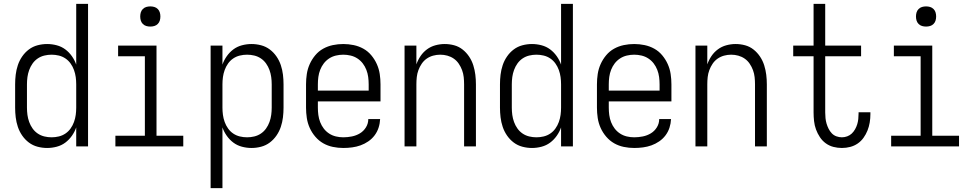

<svg xmlns="http://www.w3.org/2000/svg" viewBox="-20 -755 5040 990"><path d="M223 8Q198 8 173.5 1.5Q149 -5 129 -20Q109 -35 94.5 -56Q80 -77 72 -101Q64 -125 61 -150Q58 -175 58 -200V-320Q58 -345 61 -370Q64 -395 72 -419Q80 -443 94.5 -464Q109 -485 129 -500Q149 -515 173.5 -521.5Q198 -528 223 -528Q248 -528 272.5 -521.5Q297 -515 316.5 -500.5Q336 -486 350.5 -465.5Q365 -445 373 -422V-735H434V0H373V-98Q365 -75 350.5 -54.5Q336 -34 316.5 -19.5Q297 -5 272.5 1.5Q248 8 223 8ZM246 -47Q265 -47 283.5 -51.5Q302 -56 317.5 -66.5Q333 -77 344 -92.5Q355 -108 361.5 -126Q368 -144 370.5 -162.5Q373 -181 373 -200V-320Q373 -339 370.5 -357.5Q368 -376 361.5 -394Q355 -412 344 -427.5Q333 -443 317.5 -453.5Q302 -464 283.5 -468.5Q265 -473 246 -473Q227 -473 208.5 -468.5Q190 -464 174.5 -453.5Q159 -443 148 -427.5Q137 -412 130.5 -394Q124 -376 121.5 -357.5Q119 -339 119 -320V-200Q119 -181 121.5 -162.5Q124 -144 130.5 -126Q137 -108 148 -92.5Q159 -77 174.5 -66.5Q190 -56 208.5 -51.5Q227 -47 246 -47Z M575 0V-55H727V-465H589V-520H787V-55H925V0ZM755 -618Q744 -618 734 -621Q724 -624 716.5 -631.5Q709 -639 706 -649Q703 -659 703 -670Q703 -681 706 -691Q709 -701 716.5 -708.5Q724 -716 734 -719Q744 -722 755 -722Q766 -722 776 -719Q786 -716 793.5 -708.5Q801 -701 804 -691Q807 -681 807 -670Q807 -659 804 -649Q801 -639 793.5 -631.5Q786 -624 776 -621Q766 -618 755 -618Z M1066 215V-520H1127V-422Q1135 -445 1149.5 -465.5Q1164 -486 1183.5 -500.5Q1203 -515 1227.5 -521.5Q1252 -528 1277 -528Q1302 -528 1326.5 -521.5Q1351 -515 1371 -500Q1391 -485 1405.5 -464Q1420 -443 1428 -419Q1436 -395 1439 -370Q1442 -345 1442 -320V-200Q1442 -175 1439 -150Q1436 -125 1428 -101Q1420 -77 1405.5 -56Q1391 -35 1371 -20Q1351 -5 1326.5 1.5Q1302 8 1277 8Q1252 8 1227.5 1.5Q1203 -5 1183.5 -19.5Q1164 -34 1149.5 -54.5Q1135 -75 1127 -98V215ZM1254 -47Q1273 -47 1291.5 -51.5Q1310 -56 1325.5 -66.5Q1341 -77 1352 -92.5Q1363 -108 1369.5 -126Q1376 -144 1378.5 -162.5Q1381 -181 1381 -200V-320Q1381 -339 1378.5 -357.5Q1376 -376 1369.5 -394Q1363 -412 1352 -427.5Q1341 -443 1325.5 -453.5Q1310 -464 1291.5 -468.5Q1273 -473 1254 -473Q1235 -473 1216.5 -468.5Q1198 -464 1182.5 -453.5Q1167 -443 1156 -427.5Q1145 -412 1138.5 -394Q1132 -376 1129.5 -357.5Q1127 -339 1127 -320V-200Q1127 -181 1129.5 -162.5Q1132 -144 1138.5 -126Q1145 -108 1156 -92.5Q1167 -77 1182.5 -66.5Q1198 -56 1216.5 -51.5Q1235 -47 1254 -47Z M1750 8Q1723 8 1696.5 2.5Q1670 -3 1647 -16Q1624 -29 1606 -50Q1588 -71 1577 -95.5Q1566 -120 1562 -146.5Q1558 -173 1558 -200V-320Q1558 -347 1562 -373.5Q1566 -400 1577 -424.5Q1588 -449 1605.5 -470Q1623 -491 1646.5 -504Q1670 -517 1696.5 -522.5Q1723 -528 1750 -528Q1777 -528 1803.5 -522.5Q1830 -517 1853.5 -504Q1877 -491 1894.5 -470Q1912 -449 1923 -424.5Q1934 -400 1938 -373.5Q1942 -347 1942 -320V-232H1619V-200Q1619 -181 1621.5 -162Q1624 -143 1631 -125Q1638 -107 1649.5 -92Q1661 -77 1677 -66.5Q1693 -56 1712 -51.5Q1731 -47 1750 -47Q1772 -47 1794.5 -51.5Q1817 -56 1836 -67.5Q1855 -79 1867 -98.5Q1879 -118 1879 -141H1940Q1939 -118 1932 -96.5Q1925 -75 1911.5 -57Q1898 -39 1879 -26Q1860 -13 1839 -5.5Q1818 2 1795.5 5Q1773 8 1750 8ZM1619 -288H1881V-320Q1881 -339 1878.5 -358Q1876 -377 1869 -395Q1862 -413 1850.5 -428Q1839 -443 1823 -453.5Q1807 -464 1788 -468.5Q1769 -473 1750 -473Q1731 -473 1712 -468.5Q1693 -464 1677 -453.5Q1661 -443 1649.5 -428Q1638 -413 1631 -395Q1624 -377 1621.5 -358Q1619 -339 1619 -320Z M2066 0V-520H2127V-423Q2135 -446 2148.5 -466Q2162 -486 2181.5 -500.5Q2201 -515 2225 -521.5Q2249 -528 2273 -528Q2298 -528 2322 -521.5Q2346 -515 2365.5 -499.5Q2385 -484 2399 -463Q2413 -442 2420.5 -418Q2428 -394 2431 -369.5Q2434 -345 2434 -320V0H2373V-320Q2373 -339 2371 -357.5Q2369 -376 2362.5 -393.5Q2356 -411 2345.5 -426.5Q2335 -442 2320 -452.5Q2305 -463 2287 -468Q2269 -473 2250 -473Q2231 -473 2213 -468Q2195 -463 2180 -452.5Q2165 -442 2154.5 -426.5Q2144 -411 2137.5 -393.5Q2131 -376 2129 -357.5Q2127 -339 2127 -320V0Z M2723 8Q2698 8 2673.5 1.5Q2649 -5 2629 -20Q2609 -35 2594.5 -56Q2580 -77 2572 -101Q2564 -125 2561 -150Q2558 -175 2558 -200V-320Q2558 -345 2561 -370Q2564 -395 2572 -419Q2580 -443 2594.5 -464Q2609 -485 2629 -500Q2649 -515 2673.5 -521.5Q2698 -528 2723 -528Q2748 -528 2772.5 -521.5Q2797 -515 2816.5 -500.5Q2836 -486 2850.5 -465.5Q2865 -445 2873 -422V-735H2934V0H2873V-98Q2865 -75 2850.5 -54.5Q2836 -34 2816.5 -19.5Q2797 -5 2772.5 1.5Q2748 8 2723 8ZM2746 -47Q2765 -47 2783.5 -51.5Q2802 -56 2817.5 -66.5Q2833 -77 2844 -92.5Q2855 -108 2861.5 -126Q2868 -144 2870.5 -162.5Q2873 -181 2873 -200V-320Q2873 -339 2870.5 -357.5Q2868 -376 2861.5 -394Q2855 -412 2844 -427.5Q2833 -443 2817.5 -453.5Q2802 -464 2783.5 -468.5Q2765 -473 2746 -473Q2727 -473 2708.5 -468.5Q2690 -464 2674.5 -453.5Q2659 -443 2648 -427.5Q2637 -412 2630.5 -394Q2624 -376 2621.5 -357.5Q2619 -339 2619 -320V-200Q2619 -181 2621.5 -162.5Q2624 -144 2630.5 -126Q2637 -108 2648 -92.5Q2659 -77 2674.5 -66.5Q2690 -56 2708.5 -51.5Q2727 -47 2746 -47Z M3250 8Q3223 8 3196.5 2.5Q3170 -3 3147 -16Q3124 -29 3106 -50Q3088 -71 3077 -95.5Q3066 -120 3062 -146.5Q3058 -173 3058 -200V-320Q3058 -347 3062 -373.5Q3066 -400 3077 -424.5Q3088 -449 3105.5 -470Q3123 -491 3146.5 -504Q3170 -517 3196.5 -522.5Q3223 -528 3250 -528Q3277 -528 3303.5 -522.5Q3330 -517 3353.5 -504Q3377 -491 3394.5 -470Q3412 -449 3423 -424.5Q3434 -400 3438 -373.5Q3442 -347 3442 -320V-232H3119V-200Q3119 -181 3121.5 -162Q3124 -143 3131 -125Q3138 -107 3149.5 -92Q3161 -77 3177 -66.5Q3193 -56 3212 -51.5Q3231 -47 3250 -47Q3272 -47 3294.5 -51.5Q3317 -56 3336 -67.5Q3355 -79 3367 -98.5Q3379 -118 3379 -141H3440Q3439 -118 3432 -96.5Q3425 -75 3411.5 -57Q3398 -39 3379 -26Q3360 -13 3339 -5.5Q3318 2 3295.5 5Q3273 8 3250 8ZM3119 -288H3381V-320Q3381 -339 3378.5 -358Q3376 -377 3369 -395Q3362 -413 3350.5 -428Q3339 -443 3323 -453.5Q3307 -464 3288 -468.5Q3269 -473 3250 -473Q3231 -473 3212 -468.5Q3193 -464 3177 -453.5Q3161 -443 3149.5 -428Q3138 -413 3131 -395Q3124 -377 3121.5 -358Q3119 -339 3119 -320Z M3566 0V-520H3627V-423Q3635 -446 3648.5 -466Q3662 -486 3681.5 -500.5Q3701 -515 3725 -521.5Q3749 -528 3773 -528Q3798 -528 3822 -521.5Q3846 -515 3865.5 -499.5Q3885 -484 3899 -463Q3913 -442 3920.5 -418Q3928 -394 3931 -369.5Q3934 -345 3934 -320V0H3873V-320Q3873 -339 3871 -357.5Q3869 -376 3862.5 -393.5Q3856 -411 3845.5 -426.5Q3835 -442 3820 -452.5Q3805 -463 3787 -468Q3769 -473 3750 -473Q3731 -473 3713 -468Q3695 -463 3680 -452.5Q3665 -442 3654.5 -426.5Q3644 -411 3637.5 -393.5Q3631 -376 3629 -357.5Q3627 -339 3627 -320V0Z M4321 8Q4299 8 4277.5 2.5Q4256 -3 4238 -16Q4220 -29 4207.5 -48Q4195 -67 4187.5 -87.5Q4180 -108 4177.5 -130.5Q4175 -153 4175 -175V-465H4070V-520H4175V-735H4235V-520H4420V-465H4235V-175Q4235 -160 4236.5 -145.5Q4238 -131 4242 -117.5Q4246 -104 4252.5 -91Q4259 -78 4269 -67.5Q4279 -57 4293 -52Q4307 -47 4321 -47Q4335 -47 4348.5 -52Q4362 -57 4372 -66.5Q4382 -76 4389 -88.5Q4396 -101 4400 -114Q4404 -127 4405.5 -141Q4407 -155 4407 -169V-176H4468V-166Q4468 -145 4464.5 -123.5Q4461 -102 4453 -82Q4445 -62 4432.5 -44.5Q4420 -27 4402.5 -15Q4385 -3 4364 2.5Q4343 8 4321 8Z M4575 0V-55H4727V-465H4589V-520H4787V-55H4925V0ZM4755 -618Q4744 -618 4734 -621Q4724 -624 4716.5 -631.5Q4709 -639 4706 -649Q4703 -659 4703 -670Q4703 -681 4706 -691Q4709 -701 4716.5 -708.5Q4724 -716 4734 -719Q4744 -722 4755 -722Q4766 -722 4776 -719Q4786 -716 4793.5 -708.5Q4801 -701 4804 -691Q4807 -681 4807 -670Q4807 -659 4804 -649Q4801 -639 4793.5 -631.5Q4786 -624 4776 -621Q4766 -618 4755 -618Z"/></svg>

Font: Iosevka Fixed Light
Style: Regular
Weight: 300
Monospace: yes
Designer: Belleve Invis
Foundry: Belleve Invis
Version: Version 32.3.0